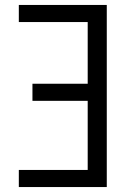

<svg xmlns="http://www.w3.org/2000/svg" viewBox="-20 -755 515 775"><path d="M56 0V-69H334V-348H111V-417H334V-666H56V-735H411V0Z"/></svg>

Font: Iosevka QP
Style: Regular
Weight: 400
Designer: Belleve Invis
Foundry: Belleve Invis
Version: Version 20.0.0; ttfautohint (v1.8.4)